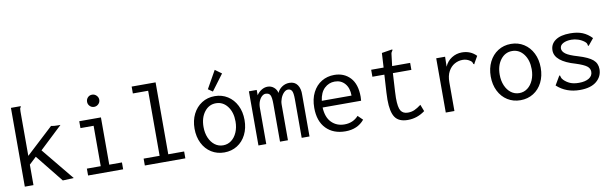

<svg xmlns="http://www.w3.org/2000/svg" viewBox="-45 -1134 5091 1596"><g transform="rotate(-10 2500.0 -336.0)"><path d="M199 -229 139 -173V0H66V-665H148V-658Q142 -652 140.5 -645Q139 -638 139 -621V-247L368 -459Q393 -454 421 -454H447L255 -273L479 0L386 4Z M600 -58H717V-399H606V-457H789V-58H896V0H600ZM698 -604Q698 -626 712.5 -641Q727 -656 749 -656Q770 -656 785.5 -640.5Q801 -625 801 -604Q801 -583 785.5 -568Q770 -553 749 -553Q728 -553 713 -568Q698 -583 698 -604Z M1079 -58H1214V-607H1085V-665H1287V-58H1421V0H1079Z M1539 -229Q1539 -298 1566 -352Q1593 -406 1641 -436.5Q1689 -467 1750 -467Q1811 -467 1859 -436.5Q1907 -406 1934 -352Q1961 -298 1961 -229Q1961 -160 1934 -106Q1907 -52 1859 -22Q1811 8 1750 8Q1689 8 1641 -22Q1593 -52 1566 -106Q1539 -160 1539 -229ZM1885 -230Q1885 -308 1847 -357.5Q1809 -407 1750 -407Q1691 -407 1653 -357.5Q1615 -308 1615 -230Q1615 -179 1632.5 -138.5Q1650 -98 1680.5 -75Q1711 -52 1750 -52Q1789 -52 1819.5 -75Q1850 -98 1867.5 -138.5Q1885 -179 1885 -230ZM1705 -533 1789 -682 1844 -642 1743 -507Z M2038 -457H2104V-412Q2120 -437 2145 -452.5Q2170 -468 2197 -468Q2227 -468 2249.5 -449Q2272 -430 2278 -401Q2291 -431 2319 -449.5Q2347 -468 2381 -468Q2426 -468 2448.5 -435.5Q2471 -403 2469 -351V0H2403V-324Q2403 -381 2392 -398Q2381 -415 2360 -415Q2342 -415 2325 -398Q2308 -381 2297.5 -354.5Q2287 -328 2287 -302V0H2220V-318Q2220 -374 2209.5 -393.5Q2199 -413 2170 -413Q2155 -413 2139.5 -399.5Q2124 -386 2114 -361.5Q2104 -337 2104 -305V0H2038Z M2549 -227Q2549 -302 2577 -356.5Q2605 -411 2652.5 -439.5Q2700 -468 2759 -468Q2842 -468 2893.5 -413Q2945 -358 2945 -251Q2945 -240 2943 -218H2618Q2622 -134 2665 -91Q2708 -48 2774 -48Q2846 -48 2892 -99L2932 -60Q2874 10 2772 10Q2670 10 2609.5 -52Q2549 -114 2549 -227ZM2872 -274Q2872 -338 2839.5 -375.5Q2807 -413 2754 -413Q2704 -413 2667 -378Q2630 -343 2621 -274Z M3444 -42Q3378 7 3299 7Q3223 7 3191.5 -39Q3160 -85 3160 -189Q3160 -206 3162 -248L3171 -398H3070V-457H3175L3182 -579L3262 -592L3272 -593L3273 -587Q3266 -577 3262.5 -570Q3259 -563 3258 -548L3247 -457H3399V-398H3243L3234 -243Q3232 -203 3232 -190Q3232 -110 3250.5 -81.5Q3269 -53 3310 -53Q3340 -53 3365 -64Q3390 -75 3422 -99Z M3958 -418 3926 -362 3922 -353 3915 -357Q3912 -368 3908 -374.5Q3904 -381 3891 -389Q3865 -406 3832 -406Q3796 -406 3764 -388Q3732 -370 3712 -333.5Q3692 -297 3692 -242V1H3619V-457H3694L3692 -373Q3711 -418 3750.5 -443Q3790 -468 3837 -468Q3910 -468 3958 -418Z M4039 -229Q4039 -298 4066 -352Q4093 -406 4141 -436.5Q4189 -467 4250 -467Q4311 -467 4359 -436.5Q4407 -406 4434 -352Q4461 -298 4461 -229Q4461 -160 4434 -106Q4407 -52 4359 -22Q4311 8 4250 8Q4189 8 4141 -22Q4093 -52 4066 -106Q4039 -160 4039 -229ZM4385 -230Q4385 -308 4347 -357.5Q4309 -407 4250 -407Q4191 -407 4153 -357.5Q4115 -308 4115 -230Q4115 -179 4132.5 -138.5Q4150 -98 4180.5 -75Q4211 -52 4250 -52Q4289 -52 4319.5 -75Q4350 -98 4367.5 -138.5Q4385 -179 4385 -230Z M4557 -62 4597 -130 4603 -139 4609 -135Q4609 -133 4610.5 -126Q4612 -119 4616 -112Q4620 -105 4627 -98Q4650 -75 4679.5 -62.5Q4709 -50 4753 -50Q4807 -50 4838 -69.5Q4869 -89 4869 -123Q4869 -152 4844 -171Q4819 -190 4754 -211Q4582 -260 4582 -353Q4582 -406 4625.5 -437Q4669 -468 4750 -468Q4812 -468 4854.5 -450.5Q4897 -433 4932 -396L4891 -346L4884 -338L4879 -343Q4878 -354 4874.5 -361Q4871 -368 4860 -377Q4837 -395 4808.5 -404.5Q4780 -414 4752 -414Q4709 -414 4681.5 -399Q4654 -384 4654 -357Q4654 -332 4682 -311Q4710 -290 4783 -269Q4869 -243 4904.5 -212.5Q4940 -182 4940 -133Q4940 -71 4891.5 -30.5Q4843 10 4751 10Q4635 10 4557 -62Z"/></g></svg>

Font: Vazir Code FD
Style: Code-FD
Weight: 400
Foundry: DejaVu fonts team - Redesigned by Saber Rastikerdar
Version: Version 1.1.2